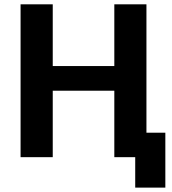

<svg xmlns="http://www.w3.org/2000/svg" viewBox="-20 -731 799 893"><path d="M75.7 0V-710.9H225.3V-423.8H511.7V-710.9H661.1V-113.8H749V141.6H608.9V0H511.7V-309.1H225.3V0Z"/></svg>

Font: RobotoFlex
Style: Regular
Weight: 400
Designer: Berlow after Robertson
Foundry: Google
Version: Version 2.136